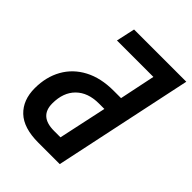

<svg xmlns="http://www.w3.org/2000/svg" viewBox="-205 -821 928 928"><g transform="rotate(45 259.5 -357.0)"><path d="M23 -174Q23 -251 56 -310Q89 -369 151.5 -402Q214 -435 301 -435H352L390 -618H141L162 -714H519L368 0H221Q121 0 72 -46.5Q23 -93 23 -174ZM279 -94 332 -341H294Q220 -341 177.5 -299Q135 -257 135 -182Q135 -94 235 -94Z"/></g></svg>

Font: Noto Sans UI NarrowMedium
Style: Italic
Weight: 500
Width: 4
Italic angle: -12°
Designer: Monotype Design Team
Foundry: Monotype Imaging Inc.
Version: Version 1.001